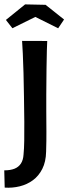

<svg xmlns="http://www.w3.org/2000/svg" viewBox="-53 -705 318 892"><path d="M-31.2 166.6 -33.2 86.4Q-4.6 86.4 14.4 78.8Q33.4 71.2 44.1 54.9Q54.8 38.6 56.4 12.6Q59 -13.8 59.6 -51.2Q60.2 -88.6 59.9 -139.3Q59.6 -190 58.4 -255.4Q57.8 -315.4 56.2 -366.1Q54.6 -416.8 53 -455.1Q51.4 -493.4 49.6 -515L166.4 -514.6Q165.8 -502 164.7 -470.1Q163.6 -438.2 163.1 -387.1Q162.6 -336 162 -264.8Q162 -221.4 162 -190.6Q162 -159.8 162.3 -137Q162.6 -114.2 162.6 -93.6Q162.6 -73 162.4 -50.7Q162.2 -28.4 161.2 0.4Q160.2 46.6 143.6 79.5Q127 112.4 99.9 132.3Q72.8 152.2 38.8 160.6Q4.8 169 -31.2 166.6ZM217.2 -573.6 111.2 -626.4 4.6 -573.8 -25.6 -612.4 63.6 -684.6 158.8 -682.6 244.6 -614.4Z"/></svg>

Font: Truculenta
Style: Regular
Weight: 400
Designer: Ivan Castro, Eva Sanz & Omnibus-Type Team
Foundry: Omnibus-Type
Version: Version 1.002